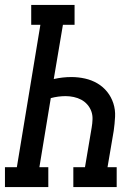

<svg xmlns="http://www.w3.org/2000/svg" viewBox="-44 -755 564 775"><path d="M-24 0V-80H24L119 -655H82V-735H257V-655H210L173 -436Q191 -440 208.5 -442Q226 -444 244 -444Q272 -444 299 -438Q326 -432 349 -418.5Q372 -405 388.5 -384.5Q405 -364 413.5 -338Q422 -312 420.5 -283.5Q419 -255 415 -227L390 -80H427V0H252V-80H299L326 -240Q329 -257 329.5 -274Q330 -291 324.5 -306Q319 -321 308.5 -333Q298 -345 284 -352.5Q270 -360 253.5 -363.5Q237 -367 221 -367Q206 -367 191 -365Q176 -363 161 -359L115 -80H151V0Z"/></svg>

Font: Iosevka Curly Slab MdObl
Style: Regular
Weight: 500
Italic angle: -9°
Monospace: yes
Designer: Belleve Invis
Foundry: Belleve Invis
Version: Version 11.0.0; ttfautohint (v1.8.3)